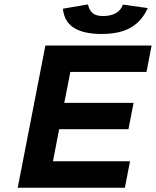

<svg xmlns="http://www.w3.org/2000/svg" viewBox="-20 -874 726 894"><path d="M191.4 -662.1H686L662.1 -539.1H307.6L279.3 -395H602.1L578.1 -272.5H255.4L226.6 -123H585.4L561.5 0H62.5ZM389.6 -853.5Q396 -825.2 412.1 -812.3Q428.2 -799.3 460.4 -799.3Q494.6 -799.3 518.8 -812.5Q543 -825.7 552.2 -852.5L668 -836.4Q640.6 -775.4 589.1 -745.6Q537.6 -715.8 453.1 -715.8Q369.6 -715.8 324.2 -744.4Q278.8 -772.9 272.9 -833.5Z"/></svg>

Font: PT Astra Sans
Style: Bold Italic
Weight: 700
Italic angle: -16°
Designer: A.Korolkova, I. Chaeva
Foundry: ParaType Ltd
Version: Version 1.002W